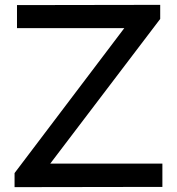

<svg xmlns="http://www.w3.org/2000/svg" viewBox="-20 -771 730 791"><path d="M649 -97H187L640 -693V-751L50 -750V-655H492L40 -58V0L649 -1Z"/></svg>

Font: Oakes Medium
Style: Regular
Weight: 500
Designer: Samuel Oakes
Foundry: Samuel Oakes
Version: Version 1.003;PS 001.003;hotconv 1.0.88;makeotf.lib2.5.64775